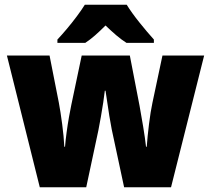

<svg xmlns="http://www.w3.org/2000/svg" viewBox="-20 -786 886 806"><path d="M449 -243Q444 -268 439 -299Q434 -330 430 -358.5Q426 -387 423 -405H420Q418 -386 413.5 -356.5Q409 -327 403.5 -295.5Q398 -264 393 -239L342 0H147L9 -553H188L227 -355Q234 -318 241 -265Q248 -212 250 -170H253Q255 -196 259.5 -229.5Q264 -263 269.5 -294Q275 -325 279 -344L323 -553H525L566 -341Q573 -303 581 -254.5Q589 -206 593 -170H596Q599 -212 605.5 -265Q612 -318 620 -355L662 -553H837L698 0H501ZM512 -766Q533 -732 565.5 -691.5Q598 -651 626 -620V-606H511Q489 -620 468 -638Q447 -656 423 -679Q399 -655 379 -637.5Q359 -620 338 -606H221V-620Q238 -638 260 -664Q282 -690 302.5 -717.5Q323 -745 336 -766Z"/></svg>

Font: Noto Sans Gurmukhi UI SemiCondensed Black
Style: Regular
Weight: 900
Width: 4
Designer: Jelle Bosma - Monotype Design Team
Foundry: Monotype Imaging Inc.
Version: Version 2.004; ttfautohint (v1.8.4.7-5d5b)